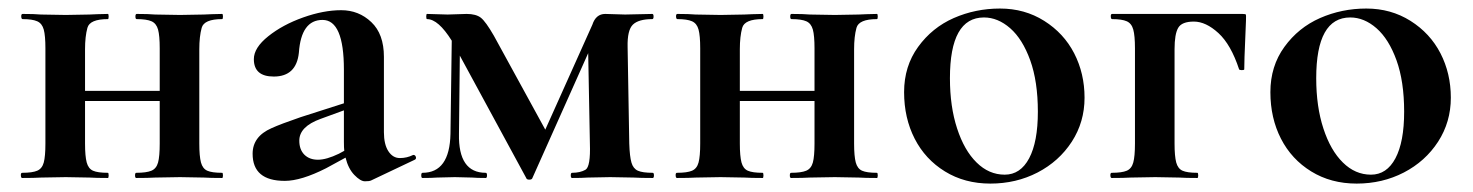

<svg xmlns="http://www.w3.org/2000/svg" viewBox="-20 -419 3467 452"><path d="M502.9 0Q475.1 0 460 -1L403.8 -2L345.2 -1Q329.1 0 300.8 0Q297.9 0 297.9 -6.1Q297.9 -12.2 300.8 -12.2Q324.7 -12.2 336.4 -17.1Q348.1 -22 352.1 -36.4Q356 -50.8 356 -81.1V-181.2H180.2V-81.1Q180.2 -51.3 184.1 -36.6Q188 -22 199 -17.1Q210 -12.2 233.9 -12.2Q235.8 -12.2 235.8 -6.1Q235.8 0 233.9 0Q206.1 0 190.9 -1L134.8 -2L77.1 -1Q61 0 32.2 0Q29.3 0 29.1 -6.1Q28.8 -12.2 32.2 -12.2Q56.2 -12.2 67.6 -17.1Q79.1 -22 83 -36.4Q86.9 -50.8 86.9 -81.1V-305.2Q86.9 -335 83 -349.4Q79.1 -363.8 67.6 -368.9Q56.2 -374 33.2 -374Q30.3 -374 30 -380.1Q29.8 -386.2 33.2 -386.2Q61 -386.2 76.2 -384.8L134.8 -383.8L190.9 -384.8Q207 -385.7 233.9 -386.2Q235.8 -386.2 235.8 -380.1Q235.8 -374 233.9 -374Q191.4 -374 185.8 -353.5Q180.2 -333 180.2 -303.2V-205.1H356V-305.2Q356 -335 352.1 -349.4Q348.1 -363.8 336.7 -368.9Q325.2 -374 301.8 -374Q298.8 -374 298.8 -380.1Q298.8 -386.2 301.8 -386.2Q329.6 -386.2 345.2 -384.8L403.8 -383.8L460 -384.8Q476.1 -385.7 502.9 -386.2Q504.9 -386.2 504.9 -380.1Q504.9 -374 502.9 -374Q460.4 -374 454.8 -353.5Q449.2 -333 449.2 -303.2V-81.1Q449.2 -51.3 453.1 -36.6Q457 -22 468 -17.1Q479 -12.2 502.9 -12.2Q504.9 -12.2 504.9 -6.1Q504.9 0 502.9 0Z M789.6 -85V-159.2L734.9 -139.2Q684.6 -121.1 684.6 -87.9Q684.6 -66.9 696.5 -54.9Q708.5 -43 728.5 -43Q748.5 -43 777.8 -57.1L790.5 -64Q789.6 -70.8 789.6 -85ZM789.6 -254.9Q789.6 -372.1 739.3 -372.1Q689 -372.1 683.6 -294.9Q677.7 -238.8 624.5 -238.8Q577.6 -238.8 577.6 -279.8Q577.6 -306.6 611.6 -333.7Q645.5 -360.8 693.6 -377.9Q741.7 -395 783.2 -395Q824.7 -395 854.2 -366.9Q883.8 -338.9 883.8 -285.2V-107.9Q883.8 -79.1 894.3 -63Q904.8 -46.9 921.4 -46.9Q938 -46.9 952.6 -54.2H953.6Q957.5 -54.2 959 -49.6Q960.4 -44.9 956.5 -43L853.5 5.9Q849.6 7.8 839.1 7.8Q828.6 7.8 814.2 -7.1Q799.8 -22 793.5 -47.9L747.6 -22.9Q689 6.8 650.4 6.8Q574.7 6.8 574.7 -57.1Q574.7 -97.7 619.1 -117.2Q640.6 -127 687.5 -143.1L789.6 -175.8Z M985.4 -374Q983.4 -374 983.4 -380.1Q983.4 -386.2 985.4 -386.2L1033.7 -384.8L1078.6 -386.2Q1100.6 -386.2 1112.1 -377.2Q1123.5 -368.2 1142.6 -335L1263.7 -113.8L1374.5 -360.8Q1382.8 -386.2 1404.8 -386.2L1451.7 -384.8L1515.6 -386.2Q1518.6 -386.2 1518.6 -380.1Q1518.6 -374 1515.6 -374Q1483.4 -374 1470 -361.1Q1456.5 -348.1 1457.5 -308.1L1461.4 -81.1Q1462.4 -50.3 1466.6 -36.1Q1470.7 -22 1481.7 -17.1Q1492.7 -12.2 1516.6 -12.2Q1519.5 -12.2 1519.5 -6.1Q1519.5 0 1516.6 0Q1487.8 0 1471.7 -1L1416.5 -2L1363.8 -1Q1350.6 0 1326.7 0Q1323.7 0 1323.7 -6.1Q1323.7 -12.2 1326.7 -12.2Q1345.7 -12.2 1358.2 -19.3Q1370.6 -26.4 1368.7 -81.1L1364.7 -293.9L1233.4 0Q1232.4 3.9 1226.1 3.9Q1219.7 3.9 1218.8 0L1062.5 -288.1L1060.5 -104Q1058.6 -12.2 1123.5 -12.2Q1126.5 -12.2 1126.5 -6.1Q1126.5 0 1123.5 0Q1102.5 0 1091.8 -1L1050.8 -2L1008.8 -1Q996.6 0 974.6 0Q971.7 0 971.7 -6.1Q971.7 -12.2 974.6 -12.2Q1038.6 -12.2 1040.5 -104L1043.5 -323.2Q1011.7 -374 985.4 -374Z M2044.4 0Q2016.6 0 2001.5 -1L1945.3 -2L1886.7 -1Q1870.6 0 1842.3 0Q1839.4 0 1839.4 -6.1Q1839.4 -12.2 1842.3 -12.2Q1866.2 -12.2 1877.9 -17.1Q1889.6 -22 1893.6 -36.4Q1897.5 -50.8 1897.5 -81.1V-181.2H1721.7V-81.1Q1721.7 -51.3 1725.6 -36.6Q1729.5 -22 1740.5 -17.1Q1751.5 -12.2 1775.4 -12.2Q1777.3 -12.2 1777.3 -6.1Q1777.3 0 1775.4 0Q1747.6 0 1732.4 -1L1676.3 -2L1618.7 -1Q1602.5 0 1573.7 0Q1570.8 0 1570.6 -6.1Q1570.3 -12.2 1573.7 -12.2Q1597.7 -12.2 1609.1 -17.1Q1620.6 -22 1624.5 -36.4Q1628.4 -50.8 1628.4 -81.1V-305.2Q1628.4 -335 1624.5 -349.4Q1620.6 -363.8 1609.1 -368.9Q1597.7 -374 1574.7 -374Q1571.8 -374 1571.5 -380.1Q1571.3 -386.2 1574.7 -386.2Q1602.5 -386.2 1617.7 -384.8L1676.3 -383.8L1732.4 -384.8Q1748.5 -385.7 1775.4 -386.2Q1777.3 -386.2 1777.3 -380.1Q1777.3 -374 1775.4 -374Q1732.9 -374 1727.3 -353.5Q1721.7 -333 1721.7 -303.2V-205.1H1897.5V-305.2Q1897.5 -335 1893.6 -349.4Q1889.6 -363.8 1878.2 -368.9Q1866.7 -374 1843.3 -374Q1840.3 -374 1840.3 -380.1Q1840.3 -386.2 1843.3 -386.2Q1871.1 -386.2 1886.7 -384.8L1945.3 -383.8L2001.5 -384.8Q2017.6 -385.7 2044.4 -386.2Q2046.4 -386.2 2046.4 -380.1Q2046.4 -374 2044.4 -374Q2002 -374 1996.3 -353.5Q1990.7 -333 1990.7 -303.2V-81.1Q1990.7 -51.3 1994.6 -36.6Q1998.5 -22 2009.5 -17.1Q2020.5 -12.2 2044.4 -12.2Q2046.4 -12.2 2046.4 -6.1Q2046.4 0 2044.4 0Z M2296.4 -377.9Q2216.3 -377.9 2216.3 -234.9Q2216.3 -168 2233.2 -116.5Q2250 -64.9 2279.1 -36.4Q2308.1 -7.8 2345.2 -7.8Q2382.3 -7.8 2402.8 -46.4Q2423.3 -85 2423.3 -156Q2423.3 -227.1 2405.3 -277.1Q2387.2 -327.1 2358.2 -352.5Q2329.1 -377.9 2296.4 -377.9ZM2133.3 -92.5Q2108.4 -141.1 2108.4 -202.1Q2108.4 -263.2 2141.4 -308.6Q2174.3 -354 2225.3 -376.5Q2276.4 -398.9 2334.2 -398.9Q2392.1 -398.9 2438.2 -369.9Q2484.4 -340.8 2508.8 -293.5Q2533.2 -246.1 2533.2 -189Q2533.2 -131.8 2503.2 -85.4Q2473.1 -39.1 2422.6 -12.9Q2372.1 13.2 2311.5 13.2Q2251 13.2 2204.6 -15.4Q2158.2 -43.9 2133.3 -92.5Z M2909.2 -255.9Q2909.2 -253.9 2903.6 -253.9Q2897.9 -253.9 2897 -255.9Q2877.9 -314 2848.4 -341.1Q2818.8 -368.2 2790.5 -368.2Q2762.2 -368.2 2753.7 -353.5Q2745.1 -338.9 2745.1 -303.2V-81.1Q2745.1 -51.3 2749 -36.6Q2752.9 -22 2763.9 -17.1Q2774.9 -12.2 2798.8 -12.2Q2800.8 -12.2 2800.8 -6.1Q2800.8 0 2798.8 0Q2771 0 2755.9 -1L2699.7 -2L2642.1 -1Q2626 0 2597.2 0Q2594.2 0 2594 -6.1Q2593.8 -12.2 2597.2 -12.2Q2621.1 -12.2 2632.6 -17.1Q2644 -22 2647.9 -36.4Q2651.9 -50.8 2651.9 -81.1V-305.2Q2651.9 -335 2647.9 -349.4Q2644 -363.8 2632.6 -368.9Q2621.1 -374 2598.1 -374Q2595.2 -374 2595 -380.1Q2594.7 -386.2 2598.1 -386.2H2904.8Q2912.1 -386.2 2913.1 -384.5Q2914.1 -382.8 2911.6 -329.8Q2909.2 -276.9 2909.2 -255.9Z M3158.7 -377.9Q3078.6 -377.9 3078.6 -234.9Q3078.6 -168 3095.5 -116.5Q3112.3 -64.9 3141.4 -36.4Q3170.4 -7.8 3207.5 -7.8Q3244.6 -7.8 3265.1 -46.4Q3285.6 -85 3285.6 -156Q3285.6 -227.1 3267.6 -277.1Q3249.5 -327.1 3220.5 -352.5Q3191.4 -377.9 3158.7 -377.9ZM2995.6 -92.5Q2970.7 -141.1 2970.7 -202.1Q2970.7 -263.2 3003.7 -308.6Q3036.6 -354 3087.6 -376.5Q3138.7 -398.9 3196.5 -398.9Q3254.4 -398.9 3300.5 -369.9Q3346.7 -340.8 3371.1 -293.5Q3395.5 -246.1 3395.5 -189Q3395.5 -131.8 3365.5 -85.4Q3335.4 -39.1 3284.9 -12.9Q3234.4 13.2 3173.8 13.2Q3113.3 13.2 3066.9 -15.4Q3020.5 -43.9 2995.6 -92.5Z"/></svg>

Font: Cormorant-Bold
Style: Bold
Weight: 700
Designer: Christian Thalmann (Catharsis Fonts)
Version: Version 3.000